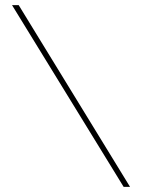

<svg xmlns="http://www.w3.org/2000/svg" viewBox="-20 -730 554 750"><path d="M53 -710 488 0H463L27 -710Z"/></svg>

Font: Raleway Thin Thin
Style: Regular
Weight: 250
Version: Version 4.026